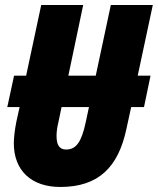

<svg xmlns="http://www.w3.org/2000/svg" viewBox="-20 -734 628 764"><path d="M220 10C373 10 451 -70 483 -221L502 -308H553L579 -433H528L588 -714H421L361 -433H252L311 -714H144L84 -433H36L9 -308H58L45 -249C39 -219 35 -187 35 -164C35 -55 105 10 220 10ZM243 -139C218 -139 205 -155 205 -193C205 -207 207 -226 212 -246L225 -308H334L321 -247C304 -167 282 -139 243 -139Z"/></svg>

Font: Noto Sans ExtraCondensed Black
Style: Italic
Weight: 900
Width: 2
Italic angle: -12°
Designer: Monotype Design Team
Foundry: Monotype Imaging Inc.
Version: Version 2.013